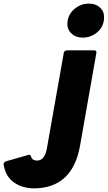

<svg xmlns="http://www.w3.org/2000/svg" viewBox="-252 -808 593 1057"><path d="M204 -601Q162 -601 138 -627Q119 -646 119 -676Q119 -728 162 -762Q195 -788 237 -788Q279 -788 303 -762Q321 -743 321 -714Q321 -659 279 -627Q246 -601 204 -601ZM-67 229Q-130 228 -175.5 196Q-221 164 -232 99Q-232 84 -219 80Q-96 44 -93 44Q-84 44 -81 54Q-75 76 -48 76Q-6 76 6 10L99 -516Q101 -530 118 -531H266Q279 -531 279 -519L189 -8Q148 229 -67 229Z"/></svg>

Font: YamahaIndonesia935. App XBold
Style: Italic
Weight: 800
Italic angle: -10°
Designer: Dalton Maag Ltd
Foundry: Dalton Maag Ltd
Version: Version 1.002; January 01, 2024; Regular/Italic